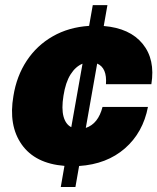

<svg xmlns="http://www.w3.org/2000/svg" viewBox="-20 -748 629 768"><path d="M223.1 0 237.8 -84.5Q120.6 -93.8 66.9 -169.9Q13.2 -246.1 33.7 -364.3Q46.4 -443.8 86.9 -505.1Q127.4 -566.4 191.2 -602.8Q254.9 -639.2 336.4 -644.5L351.1 -727.5H409.7L395 -644Q499.5 -635.3 550.5 -572.8Q601.6 -510.3 585.4 -411.1H403.8Q408.7 -476.6 368.7 -493.7L323.2 -236.3Q373 -252.9 390.1 -320.3H571.8Q552.2 -217.8 479.7 -154.5Q407.2 -91.3 296.4 -84L281.7 0ZM233.9 -365.2Q225.6 -313.5 234.1 -282Q242.7 -250.5 265.1 -239.3L310.1 -493.2Q282.2 -481.9 262.2 -450.2Q242.2 -418.5 233.9 -365.2Z"/></svg>

Font: Inter Tight Black
Style: Italic
Weight: 900
Italic angle: -9.39999°
Designer: Rasmus Andersson
Foundry: rsms
Version: Version 3.004; ttfautohint (v1.8.4.7-5d5b)